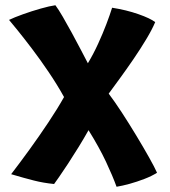

<svg xmlns="http://www.w3.org/2000/svg" viewBox="-20 -691 649 733"><path d="M224.5 -320.5Q198.5 -367.5 166.2 -415.2Q134 -463 102.2 -504.8Q70.5 -546.5 46.8 -575.8Q23 -605 14.5 -615Q34 -624.5 67.5 -636.5Q101 -648.5 135.2 -658.2Q169.5 -668 191.5 -671Q203.5 -655 220 -626.5Q236.5 -598 254.5 -565Q272.5 -532 288.5 -501.2Q304.5 -470.5 315.5 -449.5Q336.5 -484.5 354.5 -523.8Q372.5 -563 386.2 -599.2Q400 -635.5 408 -661.5Q462.5 -653 508.2 -637Q554 -621 572.5 -606.5Q560.5 -578 538.2 -541Q516 -504 489.5 -465.2Q463 -426.5 437.8 -392Q412.5 -357.5 395 -333.5Q417 -304.5 444.8 -262Q472.5 -219.5 500 -174Q527.5 -128.5 549 -90.2Q570.5 -52 579.5 -31.5Q559 -18.5 531 -7.8Q503 3 474.8 10.8Q446.5 18.5 425 22Q410 -19.5 384.5 -73.8Q359 -128 318 -194Q301.5 -164.5 280.8 -130.8Q260 -97 240 -66.5Q220 -36 205.2 -14.8Q190.5 6.5 186.5 11.5Q146 7.5 109.5 -1.8Q73 -11 22.5 -26Q54.5 -67.5 92 -119.2Q129.5 -171 164.5 -223.5Q199.5 -276 224.5 -320.5Z"/></svg>

Font: Grandstander
Style: Bold
Weight: 700
Designer: Tyler Finck
Foundry: Etcetera Type Co
Version: Version 1.200; ttfautohint (v1.8.3)